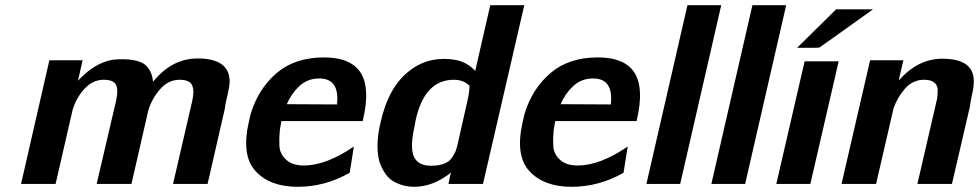

<svg xmlns="http://www.w3.org/2000/svg" viewBox="-20 -708 3768 739"><path d="M61 0 170 -476H298L280 -397Q343 -466 414 -478Q439 -481 461 -480Q523 -477 544.5 -453.5Q566 -430 569 -393Q641 -483 741 -483Q862 -483 864 -396Q864 -377 855 -339.5Q846 -302 845 -288L779 0H646L720 -320Q729 -360 719 -380.5Q709 -401 671 -401Q629 -401 597.5 -366Q566 -331 551 -284L486 0H352L427 -321Q436 -362 426.5 -381.5Q417 -401 379 -401Q337 -401 305 -366Q273 -331 259 -284V-283L194 0Z M938 -240Q943 -262 945 -270Q974 -366 1044.5 -426.5Q1115 -487 1227 -487Q1383 -487 1389 -354Q1392 -308 1376 -242H1063Q1063 -240 1060.5 -227Q1058 -214 1057 -207Q1054 -176 1055.5 -146Q1057 -116 1081 -93.5Q1105 -71 1150 -71Q1235 -71 1342 -144L1326 -43Q1231 11 1126 11Q1019 11 963.5 -49.5Q908 -110 938 -240ZM1084 -307 1277 -306Q1288 -406 1209 -406Q1163 -406 1131.5 -376Q1100 -346 1084 -307Z M1445 -238Q1476 -376 1558 -437Q1612 -479 1681 -481Q1707 -482 1729 -478Q1776 -471 1809 -435L1867 -688H1998L1839 0H1706L1711 -23V-26L1716 -44Q1648 11 1573 11Q1555 11 1537.5 7Q1520 3 1500.5 -6.5Q1481 -16 1466.5 -35Q1452 -54 1442.5 -80Q1433 -106 1433 -147Q1433 -188 1445 -238ZM1580 -246Q1579 -242 1577.5 -233Q1576 -224 1575 -219Q1564 -171 1566 -139Q1569 -70 1639 -70Q1669 -70 1689.5 -78Q1710 -86 1720.5 -102.5Q1731 -119 1734 -127Q1737 -135 1741 -151Q1754 -208 1780 -324Q1787 -356 1787 -378Q1764 -401 1727 -401Q1614 -401 1580 -246Z M1992 -240Q1997 -262 1999 -270Q2028 -366 2098.5 -426.5Q2169 -487 2281 -487Q2437 -487 2443 -354Q2446 -308 2430 -242H2117Q2117 -240 2114.5 -227Q2112 -214 2111 -207Q2108 -176 2109.5 -146Q2111 -116 2135 -93.5Q2159 -71 2204 -71Q2289 -71 2396 -144L2380 -43Q2285 11 2180 11Q2073 11 2017.5 -49.5Q1962 -110 1992 -240ZM2138 -307 2331 -306Q2342 -406 2263 -406Q2217 -406 2185.5 -376Q2154 -346 2138 -307Z M2468 0 2626 -688H2756L2598 0Z M2718 0 2876 -688H3006L2848 0Z M2968 0 3077 -472H3208L3099 0ZM3048 -524 3198 -672H3340Q3226 -590 3210 -579L3134 -525Q3124 -524 3104 -524Z M3219 0 3329 -476H3457L3439 -398Q3513 -482 3607 -482Q3728 -482 3728 -396Q3729 -378 3721.5 -344.5Q3714 -311 3713 -297L3644 0H3511L3585 -320Q3585 -322 3586 -324Q3587 -326 3587 -328Q3590 -352 3589 -367Q3583 -401 3537 -401Q3493 -401 3463 -366.5Q3433 -332 3419 -290L3352 0Z"/></svg>

Font: Coval
Style: ExtraBold Italic
Weight: 800
Foundry: Context Ltd
Version: Version 001.000